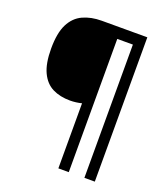

<svg xmlns="http://www.w3.org/2000/svg" viewBox="-158 -871 970 1109"><g transform="rotate(20 327.5 -316.5)"><path d="M555 127H491V-692H395V127H331V-273Q316 -269 297 -266.5Q278 -264 260 -264Q198 -264 152 -287Q106 -310 80.5 -364Q55 -418 55 -509Q55 -605 82.5 -659.5Q110 -714 160 -737Q210 -760 275 -760H555Z"/></g></svg>

Font: Noto Sans Kannada Medium
Style: Regular
Weight: 500
Designer: Jelle Bosma - Monotype Design Team
Foundry: Monotype Imaging Inc.
Version: Version 2.005; ttfautohint (v1.8.4.7-5d5b)